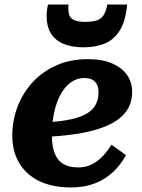

<svg xmlns="http://www.w3.org/2000/svg" viewBox="-20 -811 626 844"><path d="M291 13Q211 13 153.5 -14.5Q96 -42 65 -93.5Q34 -145 34 -215Q34 -281 57 -341.5Q80 -402 123 -449Q166 -496 227.5 -523.5Q289 -551 365 -551Q431 -551 474.5 -531.5Q518 -512 539.5 -480Q561 -448 561 -407Q561 -357 534 -320.5Q507 -284 454 -260Q401 -236 324 -223.5Q247 -211 147 -208L151 -272Q221 -274 271 -282.5Q321 -291 352 -306.5Q383 -322 398 -346.5Q413 -371 413 -405Q413 -425 406.5 -439Q400 -453 386 -460.5Q372 -468 350 -468Q318 -468 291.5 -449Q265 -430 246.5 -396Q228 -362 218 -316.5Q208 -271 208 -217Q208 -167 221 -135.5Q234 -104 259.5 -89.5Q285 -75 323 -75Q358 -75 385 -89Q412 -103 433 -126Q454 -149 470 -175L534 -129Q511 -87 476.5 -54.5Q442 -22 396 -4.5Q350 13 291 13ZM347 -603Q401 -603 441.5 -620Q482 -637 507 -678Q532 -719 539 -791H452Q446 -761 435.5 -744.5Q425 -728 406 -721.5Q387 -715 354 -715Q322 -715 305 -723Q288 -731 283.5 -748Q279 -765 281 -791H191Q188 -778 186.5 -765Q185 -752 185 -739Q185 -695 203.5 -664.5Q222 -634 258.5 -618.5Q295 -603 347 -603Z"/></svg>

Font: Roboto Serif 20pt
Style: Bold Italic
Weight: 700
Italic angle: -10°
Version: Version 1.007